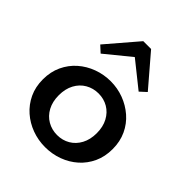

<svg xmlns="http://www.w3.org/2000/svg" viewBox="-213 -884 1025 1025"><g transform="rotate(45 299.5 -371.5)"><path d="M300 14Q248 14 200.5 -3.5Q153 -21 116 -53.5Q79 -86 57.5 -131.5Q36 -177 36 -234Q36 -291 57.5 -337Q79 -383 116 -415.5Q153 -448 200.5 -465.5Q248 -483 300 -483Q351 -483 398 -465.5Q445 -448 482.5 -415.5Q520 -383 541.5 -337Q563 -291 563 -234Q563 -177 542 -131.5Q521 -86 484.5 -53.5Q448 -21 400.5 -3.5Q353 14 300 14ZM300 -77Q340 -77 372.5 -96Q405 -115 424 -150.5Q443 -186 443 -234Q443 -282 424 -317.5Q405 -353 372.5 -372Q340 -391 300 -391Q260 -391 227 -372Q194 -353 175 -317.5Q156 -282 156 -234Q156 -186 175 -150.5Q194 -115 227 -96Q260 -77 300 -77ZM157 -549 121 -582 271 -757H330L480 -582L444 -549L299 -665Z"/></g></svg>

Font: BioRhyme ExtraBold SemiBold
Style: Regular
Weight: 600
Version: Version 1.600;gftools[0.9.33]